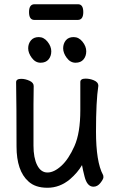

<svg xmlns="http://www.w3.org/2000/svg" viewBox="-20 -862 540 906"><path d="M347 -768H142Q117 -768 117 -805Q117 -842 143 -842H348Q373 -842 373 -805Q373 -768 347 -768ZM369.5 -665Q387 -643 387 -620Q387 -597 374 -581.5Q361 -566 336.5 -566Q312 -566 295 -589Q278 -612 278 -634Q278 -656 290.5 -671.5Q303 -687 327.5 -687Q352 -687 369.5 -665ZM204.5 -665Q222 -643 222 -620Q222 -597 209 -581.5Q196 -566 171.5 -566Q147 -566 130 -589Q113 -612 113 -634Q113 -656 126 -671.5Q139 -687 163 -687Q187 -687 204.5 -665ZM114 -6Q58 -56 58 -171Q58 -368 56 -474Q56 -490 80 -490Q99 -490 119 -481Q139 -472 139 -456L138 -368V-175Q138 -117 155.5 -82.5Q173 -48 204 -48Q235 -48 269.5 -79.5Q304 -111 331.5 -173Q359 -235 359 -342V-475Q359 -491 384 -491Q404 -491 423 -483Q444 -474 444 -458Q444 -458 444 -457Q433 -385 433 -241.5Q433 -98 466 -37Q468 -34 468 -25.5Q468 -17 454 1Q440 19 421 19Q391 19 379 -29Q371 -60 367 -83Q347 -48 310 -16Q262 24 204 24Q146 24 114 -6Z"/></svg>

Font: Moon Stars Kai HW
Style: Bold
Weight: 700
Designer: GuiWonder
Version: Version 1.101